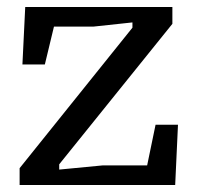

<svg xmlns="http://www.w3.org/2000/svg" viewBox="-20 -528 564 548"><path d="M36 0V-48L358 -449V-464L246 -452H134L108 -344H44L52 -508H472V-460L149 -59V-44L274 -56H400L424 -172H488L480 0Z"/></svg>

Font: Source Serif 4 Caption
Style: Regular
Weight: 400
Designer: Frank Grießhammer
Foundry: Adobe Systems Incorporated
Version: Version 4.004;hotconv 1.0.117;makeotfexe 2.5.65602